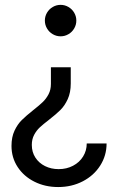

<svg xmlns="http://www.w3.org/2000/svg" viewBox="-20 -545 482 775"><path d="M177.7 -61.5Q154.3 -43.5 140.6 -30.8Q127 -18.1 117.7 -0.5Q108.4 17.1 108.4 40Q108.4 68.8 122.8 91.1Q137.2 113.3 161.9 125.5Q186.5 137.7 216.8 137.7Q249 137.7 274.9 124Q300.8 110.4 315.4 86.7Q330.1 63 330.1 34.2H410.2Q410.2 83 384.5 123.3Q358.9 163.6 314.2 186.8Q269.5 210 214.8 210Q162.1 210 119.1 188.5Q76.2 167 51.3 129.2Q26.4 91.3 26.4 43.9Q26.4 8.3 38.6 -17.6Q50.8 -43.5 68.1 -60.5Q85.4 -77.6 114.3 -100.6Q139.2 -120.1 152.8 -133.3Q166.5 -146.5 176 -164.6Q185.5 -182.6 185.5 -206.1V-273.4H265.6V-208Q265.6 -171.4 253.4 -144.8Q241.2 -118.2 223.6 -100.8Q206.1 -83.5 177.7 -61.5ZM288.1 -461.9Q288.1 -444.8 279.5 -430.2Q271 -415.5 256.3 -407Q241.7 -398.4 224.6 -398.4Q207.5 -398.4 192.9 -407Q178.2 -415.5 169.7 -430.2Q161.1 -444.8 161.1 -461.9Q161.1 -479 169.7 -493.7Q178.2 -508.3 192.9 -516.8Q207.5 -525.4 224.6 -525.4Q241.7 -525.4 256.3 -516.8Q271 -508.3 279.5 -493.7Q288.1 -479 288.1 -461.9Z"/></svg>

Font: Reddit Sans Strawberry
Style: Regular
Weight: 400
Designer: Stephen Hutchings
Foundry: Reddit
Version: Version 1.013